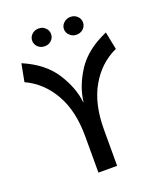

<svg xmlns="http://www.w3.org/2000/svg" viewBox="-159 -990 924 1093"><g transform="rotate(-20 303.0 -444.0)"><path d="M580.1 -627.9Q575.2 -654.3 558.6 -735.4Q528.3 -721.7 502 -707Q418.9 -659.2 373 -589.8Q313.5 -497.1 303.7 -406.2Q303.7 -406.2 301.8 -406.2Q292 -497.1 232.4 -589.8Q172.9 -681.6 46.9 -735.4Q40 -699.2 26.4 -627.9Q127.9 -581.1 186.5 -478.5Q246.1 -376 246.1 -218.8Q246.1 -146.5 246.1 0Q274.4 0 359.4 0Q359.4 -54.7 359.4 -218.8Q359.4 -376 418.9 -478.5Q477.5 -581.1 580.1 -627.9ZM456.1 -834Q456.1 -856.4 439.5 -872.1Q422.9 -887.7 399.4 -887.7Q375 -887.7 358.4 -872.1Q340.8 -856.4 340.8 -834Q340.8 -811.5 358.4 -795.9Q371.1 -784.2 386.7 -781.2Q392.6 -780.3 399.4 -780.3Q422.9 -780.3 439.5 -795.9Q456.1 -811.5 456.1 -834ZM262.7 -834Q262.7 -856.4 246.1 -872.1Q230.5 -887.7 206.1 -887.7Q181.6 -887.7 165 -872.1Q148.4 -856.4 148.4 -834Q148.4 -811.5 165 -795.9Q181.6 -780.3 206.1 -780.3Q230.5 -780.3 246.1 -795.9Q262.7 -811.5 262.7 -834Z"/></g></svg>

Font: DaxlinePro-Medium
Style: Medium
Weight: 400
Designer: Hans Reichel
Version: Version 7.502; 2006